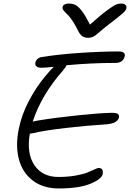

<svg xmlns="http://www.w3.org/2000/svg" viewBox="-20 -1060 735 1086"><path d="M666 -1040Q682.1 -1040 689.7 -1032Q697.3 -1023.9 694.8 -1012.2Q692.4 -1001.5 675.8 -986.1Q659.2 -970.7 599.1 -924.8Q577.1 -908.2 555.4 -889.6Q533.7 -871.1 524.9 -863.8Q516.1 -856.4 504.6 -851.3Q493.2 -846.2 479 -846.2Q456.5 -846.2 443.4 -856.7Q430.2 -867.2 416 -897Q403.8 -921.9 390.1 -942.1Q376.5 -962.4 366.5 -972.7Q356.4 -982.9 347.9 -991.5Q339.4 -1000 335.9 -1006.6Q332.5 -1013.2 334 -1021Q335.4 -1029.3 345 -1034.7Q354.5 -1040 367.2 -1040Q390.6 -1040 407.2 -1031.7Q423.8 -1023.4 443.6 -997.3Q463.4 -971.2 488.8 -920.9Q549.3 -975.1 587.6 -1002.9Q626 -1030.8 638.9 -1035.4Q651.9 -1040 666 -1040ZM312 5.9Q224.1 5.9 165.5 -38.8Q106.9 -83.5 86.9 -159.2Q66.9 -234.9 85.9 -329.1Q101.6 -409.2 142.3 -487.3Q183.1 -565.4 236.8 -629.9Q269 -668 284.2 -682.1Q236.8 -676.8 214.8 -676.8Q194.8 -676.8 186 -684.6Q177.2 -692.4 180.2 -706.1Q181.6 -715.8 190.4 -724.9Q199.2 -733.9 212.9 -736.8Q307.1 -752.4 430.2 -760.7Q553.2 -769 651.9 -769Q670.4 -769 679 -762.2Q687.5 -755.4 686 -744.1Q677.7 -704.1 632.8 -704.1Q495.6 -704.1 356 -690.9Q354 -683.1 337.9 -663.1Q214.4 -523.9 165 -372.1Q174.8 -374.5 191.9 -377.9Q295.9 -395 422.6 -408Q549.3 -420.9 611.8 -421.9Q637.7 -421.9 646.5 -415.5Q655.3 -409.2 652.8 -396Q645.5 -359.9 571.8 -356Q468.8 -349.6 352.5 -336.2Q236.3 -322.8 168 -307.1Q156.2 -304.2 148.9 -304.2Q129.4 -193.8 174.1 -126.5Q218.8 -59.1 311 -59.1Q364.3 -59.1 408.7 -67.1Q453.1 -75.2 475.1 -84.5Q497.1 -93.8 514.4 -101.8Q531.7 -109.9 537.1 -109.9Q566.4 -109.9 561 -76.2Q554.7 -46.4 490.5 -20.3Q426.3 5.9 312 5.9Z"/></svg>

Font: Shantell Sans Irregular Bouncy
Style: Italic
Weight: 300
Italic angle: -11.31°
Designer: Stephen Nixon, Anya Danilova, Shantell Martin
Foundry: Arrow Type
Version: Version 1.006;[9816181b4]